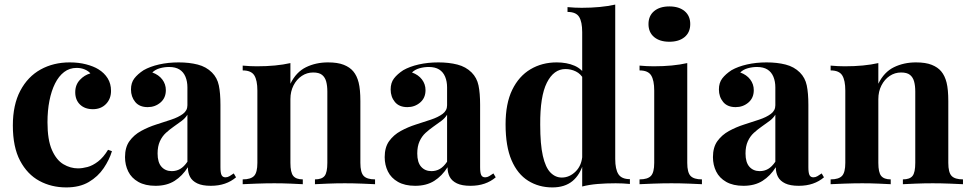

<svg xmlns="http://www.w3.org/2000/svg" viewBox="-20 -803 4231 837"><path d="M284 -531Q323 -531 355.5 -522.5Q388 -514 409 -501Q435 -485 449.5 -461.5Q464 -438 464 -407Q464 -372 442 -349.5Q420 -327 385 -327Q350 -327 329 -347Q308 -367 308 -401Q308 -433 328 -454.5Q348 -476 374 -483Q366 -493 350 -500Q334 -507 314 -507Q283 -507 259.5 -489Q236 -471 220 -439Q204 -407 195.5 -364Q187 -321 187 -270Q187 -193 206.5 -149Q226 -105 256.5 -87Q287 -69 320 -69Q339 -69 361.5 -75Q384 -81 407.5 -99Q431 -117 451 -150L468 -144Q457 -107 432 -70Q407 -33 367 -9.5Q327 14 269 14Q204 14 151.5 -14.5Q99 -43 67.5 -102.5Q36 -162 36 -256Q36 -346 68.5 -407.5Q101 -469 157 -500Q213 -531 284 -531Z M658 7Q613 7 583 -10Q553 -27 539 -55.5Q525 -84 525 -118Q525 -161 544.5 -188Q564 -215 595 -232Q626 -249 660.5 -260Q695 -271 726.5 -281.5Q758 -292 777.5 -306.5Q797 -321 797 -344V-422Q797 -448 788.5 -468.5Q780 -489 762.5 -500Q745 -511 717 -511Q697 -511 677 -505.5Q657 -500 644 -487Q672 -477 687.5 -456.5Q703 -436 703 -410Q703 -376 679.5 -356Q656 -336 624 -336Q588 -336 569.5 -358.5Q551 -381 551 -413Q551 -442 565.5 -461Q580 -480 606 -497Q634 -513 673.5 -522Q713 -531 759 -531Q805 -531 842 -521.5Q879 -512 904 -487Q927 -464 934 -430.5Q941 -397 941 -346V-74Q941 -49 946 -39.5Q951 -30 963 -30Q972 -30 980.5 -35Q989 -40 999 -47L1009 -30Q988 -12 960.5 -2.5Q933 7 899 7Q862 7 840 -3.5Q818 -14 808.5 -32Q799 -50 799 -74Q775 -36 741 -14.5Q707 7 658 7ZM729 -57Q749 -57 765.5 -66.5Q782 -76 797 -98V-303Q788 -288 772 -276Q756 -264 738 -251.5Q720 -239 703.5 -224Q687 -209 677 -187Q667 -165 667 -134Q667 -95 684 -76Q701 -57 729 -57Z M1410 -531Q1452 -531 1478.5 -520.5Q1505 -510 1520 -492Q1536 -473 1543.5 -443Q1551 -413 1551 -362V-93Q1551 -51 1565.5 -36Q1580 -21 1615 -21V0Q1596 -1 1558 -2.5Q1520 -4 1483 -4Q1445 -4 1408.5 -2.5Q1372 -1 1353 0V-21Q1383 -21 1395 -36Q1407 -51 1407 -93V-404Q1407 -429 1402 -447.5Q1397 -466 1384 -476.5Q1371 -487 1345 -487Q1318 -487 1295.5 -472Q1273 -457 1259.5 -430.5Q1246 -404 1246 -371V-93Q1246 -51 1258.5 -36Q1271 -21 1300 -21V0Q1282 -1 1247.5 -2.5Q1213 -4 1176 -4Q1138 -4 1098 -2.5Q1058 -1 1038 0V-21Q1073 -21 1087.5 -36Q1102 -51 1102 -93V-408Q1102 -453 1088.5 -474.5Q1075 -496 1038 -496V-517Q1070 -514 1100 -514Q1142 -514 1178.5 -517.5Q1215 -521 1246 -528V-438Q1271 -489 1314 -510Q1357 -531 1410 -531Z M1790 7Q1745 7 1715 -10Q1685 -27 1671 -55.5Q1657 -84 1657 -118Q1657 -161 1676.5 -188Q1696 -215 1727 -232Q1758 -249 1792.5 -260Q1827 -271 1858.5 -281.5Q1890 -292 1909.5 -306.5Q1929 -321 1929 -344V-422Q1929 -448 1920.5 -468.5Q1912 -489 1894.5 -500Q1877 -511 1849 -511Q1829 -511 1809 -505.5Q1789 -500 1776 -487Q1804 -477 1819.5 -456.5Q1835 -436 1835 -410Q1835 -376 1811.5 -356Q1788 -336 1756 -336Q1720 -336 1701.5 -358.5Q1683 -381 1683 -413Q1683 -442 1697.5 -461Q1712 -480 1738 -497Q1766 -513 1805.5 -522Q1845 -531 1891 -531Q1937 -531 1974 -521.5Q2011 -512 2036 -487Q2059 -464 2066 -430.5Q2073 -397 2073 -346V-74Q2073 -49 2078 -39.5Q2083 -30 2095 -30Q2104 -30 2112.5 -35Q2121 -40 2131 -47L2141 -30Q2120 -12 2092.5 -2.5Q2065 7 2031 7Q1994 7 1972 -3.5Q1950 -14 1940.5 -32Q1931 -50 1931 -74Q1907 -36 1873 -14.5Q1839 7 1790 7ZM1861 -57Q1881 -57 1897.5 -66.5Q1914 -76 1929 -98V-303Q1920 -288 1904 -276Q1888 -264 1870 -251.5Q1852 -239 1835.5 -224Q1819 -209 1809 -187Q1799 -165 1799 -134Q1799 -95 1816 -76Q1833 -57 1861 -57Z M2662 -783V-110Q2662 -65 2676 -43.5Q2690 -22 2726 -22V-1Q2695 -4 2664 -4Q2622 -4 2585.5 -1Q2549 2 2518 10V-663Q2518 -708 2504.5 -729.5Q2491 -751 2454 -751V-772Q2486 -769 2516 -769Q2557 -769 2594 -772.5Q2631 -776 2662 -783ZM2407 -531Q2451 -531 2484.5 -516.5Q2518 -502 2537 -468L2525 -457Q2512 -481 2490.5 -491.5Q2469 -502 2445 -502Q2394 -502 2364 -442.5Q2334 -383 2335 -259Q2335 -174 2346.5 -123.5Q2358 -73 2379.5 -51Q2401 -29 2429 -29Q2463 -29 2490 -56Q2517 -83 2519 -129L2524 -94Q2509 -41 2475.5 -13.5Q2442 14 2388 14Q2329 14 2282.5 -15Q2236 -44 2210 -104.5Q2184 -165 2184 -261Q2184 -352 2213 -411.5Q2242 -471 2292.5 -501Q2343 -531 2407 -531Z M2898 -775Q2940 -775 2964.5 -754.5Q2989 -734 2989 -698Q2989 -662 2964.5 -641.5Q2940 -621 2898 -621Q2856 -621 2831.5 -641.5Q2807 -662 2807 -698Q2807 -734 2831.5 -754.5Q2856 -775 2898 -775ZM2976 -528V-93Q2976 -51 2990.5 -36Q3005 -21 3040 -21V0Q3022 -1 2984 -2.5Q2946 -4 2907 -4Q2868 -4 2828 -2.5Q2788 -1 2768 0V-21Q2803 -21 2817.5 -36Q2832 -51 2832 -93V-408Q2832 -453 2818.5 -474.5Q2805 -496 2768 -496V-517Q2800 -514 2830 -514Q2872 -514 2908.5 -517.5Q2945 -521 2976 -528Z M3221 7Q3176 7 3146 -10Q3116 -27 3102 -55.5Q3088 -84 3088 -118Q3088 -161 3107.5 -188Q3127 -215 3158 -232Q3189 -249 3223.5 -260Q3258 -271 3289.5 -281.5Q3321 -292 3340.5 -306.5Q3360 -321 3360 -344V-422Q3360 -448 3351.5 -468.5Q3343 -489 3325.5 -500Q3308 -511 3280 -511Q3260 -511 3240 -505.5Q3220 -500 3207 -487Q3235 -477 3250.5 -456.5Q3266 -436 3266 -410Q3266 -376 3242.5 -356Q3219 -336 3187 -336Q3151 -336 3132.5 -358.5Q3114 -381 3114 -413Q3114 -442 3128.5 -461Q3143 -480 3169 -497Q3197 -513 3236.5 -522Q3276 -531 3322 -531Q3368 -531 3405 -521.5Q3442 -512 3467 -487Q3490 -464 3497 -430.5Q3504 -397 3504 -346V-74Q3504 -49 3509 -39.5Q3514 -30 3526 -30Q3535 -30 3543.5 -35Q3552 -40 3562 -47L3572 -30Q3551 -12 3523.5 -2.5Q3496 7 3462 7Q3425 7 3403 -3.5Q3381 -14 3371.5 -32Q3362 -50 3362 -74Q3338 -36 3304 -14.5Q3270 7 3221 7ZM3292 -57Q3312 -57 3328.5 -66.5Q3345 -76 3360 -98V-303Q3351 -288 3335 -276Q3319 -264 3301 -251.5Q3283 -239 3266.5 -224Q3250 -209 3240 -187Q3230 -165 3230 -134Q3230 -95 3247 -76Q3264 -57 3292 -57Z M3973 -531Q4015 -531 4041.5 -520.5Q4068 -510 4083 -492Q4099 -473 4106.5 -443Q4114 -413 4114 -362V-93Q4114 -51 4128.5 -36Q4143 -21 4178 -21V0Q4159 -1 4121 -2.5Q4083 -4 4046 -4Q4008 -4 3971.5 -2.5Q3935 -1 3916 0V-21Q3946 -21 3958 -36Q3970 -51 3970 -93V-404Q3970 -429 3965 -447.5Q3960 -466 3947 -476.5Q3934 -487 3908 -487Q3881 -487 3858.5 -472Q3836 -457 3822.5 -430.5Q3809 -404 3809 -371V-93Q3809 -51 3821.5 -36Q3834 -21 3863 -21V0Q3845 -1 3810.5 -2.5Q3776 -4 3739 -4Q3701 -4 3661 -2.5Q3621 -1 3601 0V-21Q3636 -21 3650.5 -36Q3665 -51 3665 -93V-408Q3665 -453 3651.5 -474.5Q3638 -496 3601 -496V-517Q3633 -514 3663 -514Q3705 -514 3741.5 -517.5Q3778 -521 3809 -528V-438Q3834 -489 3877 -510Q3920 -531 3973 -531Z"/></svg>

Font: Playfair Display
Style: Bold
Weight: 700
Designer: Claus Eggers Sørensen
Foundry: Claus Eggers Sørensen
Version: Version 1.203